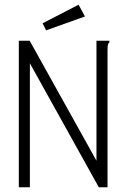

<svg xmlns="http://www.w3.org/2000/svg" viewBox="-20 -796 540 816"><path d="M60 -623H106L390 -113V-623H436H445V-616Q440 -612 438.5 -605.5Q437 -599 437 -582V0H400L107 -527V0H60ZM176 -667 161 -697 314 -776 341 -726Z"/></svg>

Font: Inconsolata Light
Style: Regular
Weight: 300
Designer: Raph Levien, Cyreal, Brenton Simpson
Foundry: Raph Levien, Cyreal, Google
Version: Version 3.001